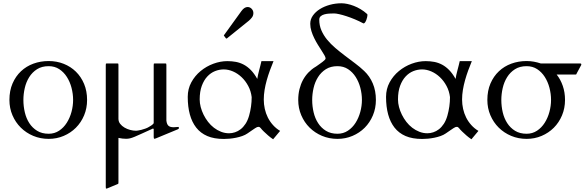

<svg xmlns="http://www.w3.org/2000/svg" viewBox="-20 -821 3526 1154"><path d="M272.5 13.7Q222.7 13.7 179.7 -4.4Q136.7 -22.5 105 -54Q73.2 -85.4 54.9 -128.2Q36.6 -170.9 36.6 -220.2Q36.6 -275.9 55.4 -319.3Q74.2 -362.8 106.2 -392.8Q138.2 -422.9 180.9 -438.5Q223.6 -454.1 272.5 -454.1Q320.8 -454.1 362.8 -437.5Q404.8 -420.9 436 -390.4Q467.3 -359.9 485.4 -316.7Q503.4 -273.4 503.4 -220.2Q503.4 -170.4 485.4 -127.4Q467.3 -84.5 436 -53.2Q404.8 -22 362.8 -4.2Q320.8 13.7 272.5 13.7ZM419.4 -220.2Q419.4 -256.8 409.9 -293.2Q400.4 -329.6 381.8 -358.6Q363.3 -387.7 335.9 -405.5Q308.6 -423.3 272.5 -423.3Q231.4 -423.3 202.6 -405Q173.8 -386.7 155.5 -357.4Q137.2 -328.1 128.9 -292Q120.6 -255.9 120.6 -220.2Q120.6 -182.1 129.2 -145.8Q137.7 -109.4 156.2 -80.8Q174.8 -52.2 203.4 -34.7Q231.9 -17.1 272.5 -17.1Q307.6 -17.1 335.2 -35.4Q362.8 -53.7 381.3 -83Q399.9 -112.3 409.7 -148.4Q419.4 -184.6 419.4 -220.2Z M980 -96.2Q982.4 -74.7 992.2 -65.4Q1002 -56.2 1023.9 -56.2L1052.2 -58.1Q1054.2 -58.1 1054.7 -55.4Q1055.2 -52.7 1055.2 -49.8Q1055.2 -48.8 1054 -47.4Q1052.7 -45.9 1047.9 -43.5L918 10.3Q917 10.7 913.1 12Q909.2 13.2 908.7 13.2Q905.3 13.2 904.5 9Q903.8 4.9 903.8 1V-45.9Q902.3 -47.9 898.9 -47.9Q897.9 -47.9 897 -47.9Q896 -47.9 896 -46.9Q856 -28.8 830.8 -17.3Q805.7 -5.9 789.3 1Q772.9 7.8 761.5 10.5Q750 13.2 737.8 13.2Q715.8 13.2 691.9 7.8V275.4Q691.9 279.8 691.4 281.7Q690.9 283.7 687.5 285.2L621.6 312.5Q617.2 312.5 616.5 310.8Q615.7 309.1 615.7 302.2V-429.2Q615.7 -436 616.5 -437.7Q617.2 -439.5 621.6 -439.5H686Q690.4 -439.5 691.2 -437.7Q691.9 -436 691.9 -429.2V-106.9Q691.9 -90.3 702.1 -76.9Q712.4 -63.5 728.3 -54.2Q744.1 -44.9 762.7 -40Q781.2 -35.2 797.9 -35.2Q799.8 -35.2 808.8 -36.4Q817.9 -37.6 829.3 -40.5Q840.8 -43.5 853.3 -47.9Q865.7 -52.2 875 -58.1Q880.9 -62 888.7 -66.4Q896.5 -70.8 903.8 -80.1V-429.2Q903.8 -436 904.5 -437.7Q905.3 -439.5 909.7 -439.5H974.1Q978.5 -439.5 979.2 -437.7Q980 -436 980 -429.2Z M1108.4 -238.8Q1108.4 -286.6 1129.9 -326.2Q1151.4 -365.7 1185.8 -394Q1220.2 -422.4 1262.5 -438Q1304.7 -453.6 1346.7 -453.6Q1373.5 -453.6 1398.2 -449Q1422.9 -444.3 1445.3 -432.4Q1467.8 -420.4 1488 -399.7Q1508.3 -378.9 1526.4 -346.7Q1527.3 -356 1530.5 -369.9Q1533.7 -383.8 1537.6 -398.7Q1541.5 -413.6 1545.2 -428Q1548.8 -442.4 1551.3 -453.6H1624Q1612.8 -426.8 1602.3 -397.9Q1591.8 -369.1 1583.5 -339.8Q1575.2 -310.5 1570.3 -280.8Q1565.4 -251 1565.4 -222.7Q1565.4 -194.3 1571.5 -166.7Q1577.6 -139.2 1589.8 -114.7Q1602.1 -90.3 1620.6 -69.6Q1639.2 -48.8 1663.6 -34.2L1621.6 16.1Q1605.5 5.4 1591.8 -6.6Q1578.1 -18.6 1565.9 -30.3Q1553.2 -42.5 1547.4 -50.5Q1541.5 -58.6 1533.7 -58.6Q1529.3 -58.6 1524.9 -56.9Q1520.5 -55.2 1513.4 -50.5Q1506.3 -45.9 1495.4 -38.3Q1484.4 -30.8 1467.3 -19Q1454.1 -9.8 1436 -3.4Q1418 2.9 1398.7 6.8Q1379.4 10.7 1360.4 12.5Q1341.3 14.2 1325.7 14.2Q1266.6 14.2 1225.8 -3.4Q1185.1 -21 1159.2 -54.2Q1108.4 -119.6 1108.4 -238.8ZM1180.2 -223.1Q1180.2 -201.2 1186.3 -177.7Q1192.4 -154.3 1203.6 -131.6Q1214.8 -108.9 1230.5 -88.6Q1246.1 -68.4 1265.9 -53.2Q1285.6 -38.1 1308.6 -29.1Q1331.5 -20 1356.9 -20Q1374.5 -20 1392.3 -25.9Q1410.2 -31.7 1426.3 -44.2Q1442.4 -56.6 1455.6 -76.7Q1468.8 -96.7 1477.1 -125.5Q1492.7 -180.7 1492.7 -237.3Q1488.3 -273.9 1471.9 -304.4Q1455.6 -335 1432.1 -357.2Q1408.7 -379.4 1380.6 -391.6Q1352.5 -403.8 1324.7 -403.8Q1298.3 -403.8 1272.5 -393.6Q1246.6 -383.3 1226.1 -361.3Q1205.6 -339.4 1192.9 -305.2Q1180.2 -271 1180.2 -223.1ZM1327.1 -605Q1325.2 -606.9 1325.2 -607.9Q1325.2 -608.9 1327.1 -610.8L1431.2 -754.9Q1440.4 -767.6 1449.7 -773.2Q1459 -778.8 1467.8 -778.8Q1482.9 -778.8 1492.9 -767.8Q1502.9 -756.8 1502.9 -742.7Q1502.9 -727.5 1494.4 -716.3Q1485.8 -705.1 1476.1 -696.8L1344.7 -590.8Q1342.3 -589.4 1341.3 -589.4Q1339.4 -589.4 1339.1 -589.6Q1338.9 -589.8 1337.9 -590.8Z M1772.5 -220.2Q1772.5 -254.9 1780 -285.2Q1787.6 -315.4 1801 -340.3Q1814.5 -365.2 1833.7 -385.3Q1853 -405.3 1876.5 -419.4Q1876 -418.9 1877.4 -419.7Q1878.9 -420.4 1881.3 -422.4Q1890.6 -429.2 1900.6 -436Q1910.6 -442.9 1918.7 -449.2Q1926.8 -455.6 1931.9 -460.7Q1937 -465.8 1937 -469.7Q1937 -476.6 1930.2 -488.5Q1923.3 -500.5 1913.1 -516.4Q1902.8 -532.2 1890.9 -551.5Q1878.9 -570.8 1868.7 -591.6Q1858.4 -612.3 1851.6 -634.3Q1844.7 -656.2 1844.7 -678.2Q1844.7 -705.1 1860.6 -727.5Q1876.5 -750 1902.6 -766.4Q1928.7 -782.7 1962.4 -792Q1996.1 -801.3 2032.2 -801.3Q2048.3 -801.3 2067.4 -797.4Q2086.4 -793.5 2106.9 -785.6Q2127.4 -777.8 2147.7 -765.6Q2168 -753.4 2186.5 -736.8Q2188.5 -734.9 2188.5 -730.5Q2188.5 -726.6 2186.8 -718Q2185.1 -709.5 2181.9 -701.2Q2178.7 -692.9 2174.3 -686.5Q2169.9 -680.2 2165 -680.2Q2164.1 -680.2 2163.6 -680.7Q2139.2 -693.8 2112.8 -704.8Q2086.4 -715.8 2062.5 -723.6Q2038.6 -731.4 2018.8 -735.8Q1999 -740.2 1988.3 -740.2Q1974.1 -740.2 1958.3 -739.3Q1942.4 -738.3 1929.2 -734.6Q1916 -731 1907.5 -723.4Q1898.9 -715.8 1898.9 -702.6Q1898.9 -668 1911.9 -638.2Q1924.8 -608.4 1946.3 -582.3Q1967.8 -556.2 1995.6 -532.5Q2023.4 -508.8 2053.5 -486.1Q2083.5 -463.4 2113.5 -440.9Q2143.6 -418.5 2168.9 -394.5Q2202.1 -363.3 2220.7 -319.3Q2239.3 -275.4 2239.3 -220.2Q2239.3 -170.4 2221.2 -127.4Q2203.1 -84.5 2171.9 -53.2Q2140.6 -22 2098.6 -4.2Q2056.6 13.7 2008.3 13.7Q1958.5 13.7 1915.5 -4.4Q1872.6 -22.5 1840.8 -54Q1809.1 -85.4 1790.8 -128.2Q1772.5 -170.9 1772.5 -220.2ZM2155.3 -220.2Q2155.3 -256.8 2145.8 -293.2Q2136.2 -329.6 2117.7 -358.6Q2099.1 -387.7 2071.8 -405.5Q2044.4 -423.3 2008.3 -423.3Q1967.3 -423.3 1938.5 -405Q1909.7 -386.7 1891.4 -357.4Q1873 -328.1 1864.7 -292Q1856.4 -255.9 1856.4 -220.2Q1856.4 -182.1 1865 -145.8Q1873.5 -109.4 1892.1 -80.8Q1910.6 -52.2 1939.2 -34.7Q1967.8 -17.1 2008.3 -17.1Q2043.5 -17.1 2071 -35.4Q2098.6 -53.7 2117.2 -83Q2135.7 -112.3 2145.5 -148.4Q2155.3 -184.6 2155.3 -220.2Z M2300.3 -238.8Q2300.3 -286.6 2321.8 -326.2Q2343.3 -365.7 2377.7 -394Q2412.1 -422.4 2454.3 -438Q2496.6 -453.6 2538.6 -453.6Q2565.4 -453.6 2590.1 -449Q2614.7 -444.3 2637.2 -432.4Q2659.7 -420.4 2679.9 -399.7Q2700.2 -378.9 2718.3 -346.7Q2719.2 -356 2722.4 -369.9Q2725.6 -383.8 2729.5 -398.7Q2733.4 -413.6 2737.1 -428Q2740.7 -442.4 2743.2 -453.6H2815.9Q2804.7 -426.8 2794.2 -397.9Q2783.7 -369.1 2775.4 -339.8Q2767.1 -310.5 2762.2 -280.8Q2757.3 -251 2757.3 -222.7Q2757.3 -194.3 2763.4 -166.7Q2769.5 -139.2 2781.7 -114.7Q2793.9 -90.3 2812.5 -69.6Q2831.1 -48.8 2855.5 -34.2L2813.5 16.1Q2797.4 5.4 2783.7 -6.6Q2770 -18.6 2757.8 -30.3Q2745.1 -42.5 2739.3 -50.5Q2733.4 -58.6 2725.6 -58.6Q2721.2 -58.6 2716.8 -56.9Q2712.4 -55.2 2705.3 -50.5Q2698.2 -45.9 2687.3 -38.3Q2676.3 -30.8 2659.2 -19Q2646 -9.8 2627.9 -3.4Q2609.9 2.9 2590.6 6.8Q2571.3 10.7 2552.2 12.5Q2533.2 14.2 2517.6 14.2Q2458.5 14.2 2417.7 -3.4Q2377 -21 2351.1 -54.2Q2300.3 -119.6 2300.3 -238.8ZM2372.1 -223.1Q2372.1 -201.2 2378.2 -177.7Q2384.3 -154.3 2395.5 -131.6Q2406.7 -108.9 2422.4 -88.6Q2438 -68.4 2457.8 -53.2Q2477.5 -38.1 2500.5 -29.1Q2523.4 -20 2548.8 -20Q2566.4 -20 2584.2 -25.9Q2602.1 -31.7 2618.2 -44.2Q2634.3 -56.6 2647.5 -76.7Q2660.6 -96.7 2668.9 -125.5Q2684.6 -180.7 2684.6 -237.3Q2680.2 -273.9 2663.8 -304.4Q2647.5 -335 2624 -357.2Q2600.6 -379.4 2572.5 -391.6Q2544.4 -403.8 2516.6 -403.8Q2490.2 -403.8 2464.4 -393.6Q2438.5 -383.3 2418 -361.3Q2397.5 -339.4 2384.8 -305.2Q2372.1 -271 2372.1 -223.1Z M3145 13.7Q3095.2 13.7 3052.2 -4.4Q3009.3 -22.5 2977.5 -54Q2945.8 -85.4 2927.5 -128.2Q2909.2 -170.9 2909.2 -220.2Q2909.2 -275.9 2928 -319.3Q2946.8 -362.8 2978.8 -392.8Q3010.7 -422.9 3053.5 -438.5Q3096.2 -454.1 3145 -454.1Q3168 -454.1 3189.2 -450.2Q3210.4 -446.3 3230.5 -439.5H3466.3Q3471.7 -439.5 3472.9 -437.7Q3474.1 -436 3474.1 -431.6L3446.8 -380.9Q3444.8 -377 3444.1 -375Q3443.4 -373 3439 -373H3325.7Q3349.1 -343.8 3362.5 -304.9Q3376 -266.1 3376 -220.2Q3376 -170.4 3357.9 -127.4Q3339.8 -84.5 3308.6 -53.2Q3277.3 -22 3235.4 -4.2Q3193.4 13.7 3145 13.7ZM3292 -220.2Q3292 -256.8 3282.5 -293.2Q3272.9 -329.6 3254.4 -358.6Q3235.8 -387.7 3208.5 -405.5Q3181.2 -423.3 3145 -423.3Q3104 -423.3 3075.2 -405Q3046.4 -386.7 3028.1 -357.4Q3009.8 -328.1 3001.5 -292Q2993.2 -255.9 2993.2 -220.2Q2993.2 -182.1 3001.7 -145.8Q3010.3 -109.4 3028.8 -80.8Q3047.4 -52.2 3075.9 -34.7Q3104.5 -17.1 3145 -17.1Q3180.2 -17.1 3207.8 -35.4Q3235.4 -53.7 3253.9 -83Q3272.5 -112.3 3282.2 -148.4Q3292 -184.6 3292 -220.2Z"/></svg>

Font: Kurinto Book Core
Style: Regular
Weight: 400
Designer: Kurinto was developed by Clint Goss from a range of fonts that are compatible with the SIL Open Font License Version 1.1
Foundry: Clinton F. Goss
Version: Version 2.196; July 25, 2020